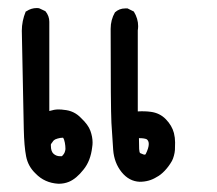

<svg xmlns="http://www.w3.org/2000/svg" viewBox="-20 -268 540 477"><path d="M34.2 -191.4Q34.2 -215.8 43.9 -239.3L45.9 -240.2Q57.6 -248 71.3 -248Q76.2 -248 78.1 -247.1L92.8 -240.2Q102.5 -228.5 102.5 -213.9Q102.5 -211.9 102.5 -210.9V7.8Q115.2 3.9 124.5 3.9Q133.8 3.9 138.7 4.9Q164.1 6.8 181.6 25.4Q199.2 42 204.6 57.1Q210 72.3 210 85.9Q210 91.8 209 97.7Q205.1 131.8 187.5 153.3Q169.9 175.8 151.4 183.6Q139.6 188.5 126 188.5Q126 188.5 125 188.5Q90.8 186.5 68.4 163.1Q49.8 145.5 44.9 120.6Q40 95.7 39.1 52.7ZM322.3 8.8Q339.8 7.8 354.5 9.8Q377 12.7 392.1 28.3Q407.2 43.9 412.1 62.5Q415 74.2 415 85.9Q415 97.7 414.6 104.5Q414.1 111.3 412.1 118.7Q410.2 126 407.2 131.8Q399.4 145.5 389.2 156.2Q378.9 167 369.1 171.9Q350.6 183.6 327.1 183.6Q300.8 182.6 282.2 159.7Q263.7 136.7 261.2 104.5Q258.8 72.3 256.8 37.1Q254.9 0 254.9 -196.3Q254.9 -218.8 265.6 -237.3Q276.4 -247.1 291 -247.1Q293 -247.1 296.9 -247.1L312.5 -239.3Q323.2 -221.7 323.2 -203.1Q323.2 -198.2 322.3 -192.4ZM106.4 93.8Q106.4 108.4 113.3 114.3Q120.1 120.1 128.9 120.1Q130.9 120.1 133.8 120.1Q140.6 113.3 141.6 107.4Q142.6 104.5 142.6 101.6Q142.6 94.7 141.1 86.4Q139.6 78.1 136.7 74.2Q135.7 74.2 134.8 74.2Q129.9 74.2 123 76.2Q116.2 78.1 113.8 80.6Q111.3 83 110.4 85Q108.4 86.9 106.4 90.8Q106.4 92.8 106.4 93.8ZM333 114.3Q336.9 116.2 338.9 116.2Q340.8 116.2 341.8 115.2Q349.6 99.6 349.6 89.8Q349.6 82 344.7 78.1Q338.9 75.2 325.2 75.2Q325.2 93.8 325.7 102.1Q326.2 110.4 328.1 112.3Z"/></svg>

Font: JasonHandwriting2
Style: SemiBold
Weight: 600
Version: Version 1.04.7